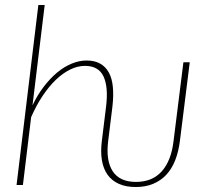

<svg xmlns="http://www.w3.org/2000/svg" viewBox="-20 -743 835 771"><path d="M742 -493 702.5 -177.5Q697 -134 683.5 -99.5Q670 -65 647.8 -41.2Q625.5 -17.5 595 -4.8Q564.5 8 525 8Q485.5 8 457.2 -4.8Q429 -17.5 412 -41.2Q395 -65 389.2 -99.5Q383.5 -134 389 -177.5L406 -315.5Q415.5 -393 395.8 -435.8Q376 -478.5 321 -478.5Q292 -478.5 262.2 -464Q232.5 -449.5 204.5 -422.8Q176.5 -396 151 -357.8Q125.5 -319.5 105 -272.5L72 0H46.5L134 -723H159.5L110.5 -320Q130.5 -362 156 -395.2Q181.5 -428.5 209.5 -451.8Q237.5 -475 267.8 -487.5Q298 -500 328 -500Q360 -500 382.2 -487.5Q404.5 -475 417.2 -451.5Q430 -428 433.2 -393.8Q436.5 -359.5 431.5 -315.5L414.5 -177.5Q404.5 -98.5 432.5 -55.5Q460.5 -12.5 526 -12.5Q592 -12.5 630 -55.5Q668 -98.5 677 -177.5L716.5 -493Z"/></svg>

Font: Lato ExtraLight
Style: Italic
Weight: 275
Italic angle: -7°
Designer: Lukasz Dziedzic with Adam Twardoch and Botio Nikoltchev
Foundry: tyPoland Lukasz Dziedzic
Version: Version 2.015; 2015-08-06; http://www.latofonts.com/